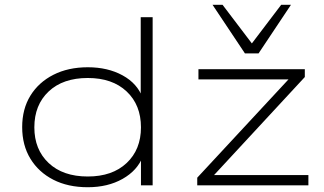

<svg xmlns="http://www.w3.org/2000/svg" viewBox="-20 -777 1360 805"><path d="M348 8Q265 8 203.5 -23.5Q142 -55 107.5 -111.5Q73 -168 73 -244Q73 -320 107.5 -376Q142 -432 204 -463.5Q266 -495 348 -495Q432 -495 494 -461Q556 -427 578 -367H570V-705H620V0H571V-121H579Q556 -62 494 -27Q432 8 348 8ZM348 -37Q451 -37 511 -93.5Q571 -150 571 -243Q571 -337 511 -393.5Q451 -450 348 -450Q244 -450 184 -393.5Q124 -337 124 -243Q124 -150 184 -93.5Q244 -37 348 -37ZM807 0V-32L1208 -464L1211 -444H812V-487H1258V-454L858 -22L854 -43H1273V0ZM1007 -553 871 -757H913L1036 -595L1159 -757H1200L1064 -553Z"/></svg>

Font: Nunito Sans 10pt Expanded ExtraLight
Style: Regular
Weight: 250
Width: 7
Designer: Vernon Adams
Foundry: Vernon Adams
Version: Version 3.101;gftools[0.9.27]